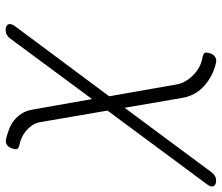

<svg xmlns="http://www.w3.org/2000/svg" viewBox="-117 -527 790 684"><g transform="rotate(-90 278.0 -185.0)"><path d="M527 -527 277 -191 319 48Q324 80 352 108Q380 136 418 142Q427 144 430.5 148Q434 152 432 160Q431 169 427.5 175Q424 181 419 185Q414 189 408 190Q402 191 394 189Q348 178 313.5 147Q279 116 271 68L236 -136L6 174Q0 182 -7.5 186Q-15 190 -24 190Q-30 190 -35 188Q-40 186 -42.5 182Q-45 178 -44 172Q-43 166 -37 158L226 -197L185 -436Q182 -453 173.5 -465.5Q165 -478 153.5 -487.5Q142 -497 128.5 -503Q115 -509 103 -511Q94 -513 90.5 -517Q87 -521 89 -529Q91 -538 94 -544Q97 -550 102 -554Q107 -558 113.5 -559Q120 -560 127 -558Q143 -554 160 -547.5Q177 -541 191 -530Q205 -519 215.5 -502.5Q226 -486 230 -462L267 -252L483 -544Q489 -552 496.5 -556Q504 -560 514 -560Q520 -560 525 -558Q530 -556 532.5 -552Q535 -548 534 -541.5Q533 -535 527 -527Z"/></g></svg>

Font: Maple Mono Thin
Style: Italic
Weight: 250
Italic angle: -10°
Monospace: yes
Designer: subframe7536
Version: Version 7.000